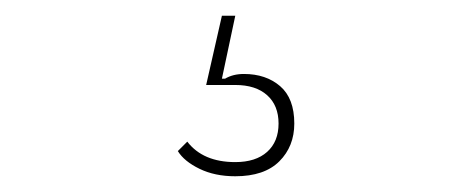

<svg xmlns="http://www.w3.org/2000/svg" viewBox="-20 -22 580 244"><path d="M279 202Q253 202 233.5 192.5Q214 183 206 170L218 158Q238 184 279 184Q305 184 319.5 171Q334 158 334 135Q334 112 319.5 99Q305 86 279 86H242L262 -2H279L262 78H266Q276 72 290 72Q318 72 336 87.5Q354 103 354 135Q354 164 335 183Q316 202 279 202Z"/></svg>

Font: IBM Plex Sans Cond Thin
Style: Regular
Weight: 100
Width: 3
Designer: Mike Abbink, Paul van der Laan, Pieter van Rosmalen
Foundry: Bold Monday
Version: Version 1.3